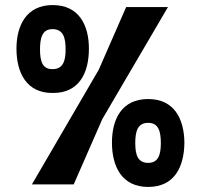

<svg xmlns="http://www.w3.org/2000/svg" viewBox="-20 -728 793 758"><path d="M106 0H271L384 -258L643 -700H478L370 -453ZM188 -361C291 -360 331 -438 331 -536C331 -627 293 -708 188 -708C84 -708 45 -627 45 -536C45 -442 84 -360 188 -361ZM187 -455C148 -455 138 -485 138 -533C138 -579 147 -613 187 -613C230 -613 239 -579 239 -533C239 -489 230 -455 187 -455ZM565 10C668 10 707 -68 708 -165C707 -257 669 -337 565 -337C460 -337 422 -257 422 -165C422 -72 460 10 565 10ZM565 -85C525 -85 514 -115 514 -163C514 -209 523 -243 565 -243C606 -243 615 -209 615 -163C615 -119 606 -85 565 -85Z"/></svg>

Font: Finlandica SemiBold
Style: Regular
Weight: 600
Designer: Niklas Ekholm, Juho Hiilivirta, Jaakko Suomalainen
Foundry: Helsinki Type Studio
Version: Version 2.000;Glyphs 3.2 (3202)